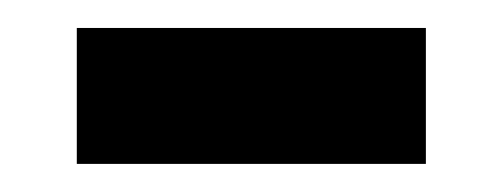

<svg xmlns="http://www.w3.org/2000/svg" viewBox="-20 -337 362 138"><path d="M35.2 -219.2V-316.9H286.1V-219.2Z"/></svg>

Font: Open Sans Semibold
Style: Regular
Weight: 600
Foundry: Ascender Corporation
Version: Version 1.10; ttfautohint (v1.5.65-e2d9)